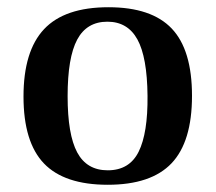

<svg xmlns="http://www.w3.org/2000/svg" viewBox="-20 -501 596 531"><path d="M278 10Q158 10 101.5 -49Q45 -108 45 -234Q45 -360 102 -420.5Q159 -481 280 -481Q399 -481 455 -422Q511 -363 511 -236Q511 -109 454.5 -49.5Q398 10 278 10ZM278 -30Q338 -30 363.5 -81.5Q389 -133 388 -236Q387 -343 360 -392Q333 -441 277 -441Q220 -441 193.5 -391.5Q167 -342 167 -235Q167 -129 193.5 -79.5Q220 -30 278 -30Z"/></svg>

Font: Frank Ruhl Libre Medium
Style: Regular
Weight: 500
Designer: Yanek Iontef
Foundry: Fontef
Version: Version 6.004